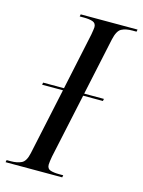

<svg xmlns="http://www.w3.org/2000/svg" viewBox="-134 -779 630 845"><g transform="rotate(15 181.0 -357.0)"><path d="M-24 0 -22 -10H-3Q26 -10 45.5 -19.5Q65 -29 73 -67L138 -371H43L45 -381H140L195 -640Q197 -653 198.5 -661.5Q200 -670 200 -675Q200 -693 185 -698.5Q170 -704 144 -704H125L127 -714H386L384 -704H365Q335 -704 316 -694Q297 -684 288 -643L232 -381H322L320 -371H230L167 -77Q165 -66 163.5 -55.5Q162 -45 162 -39Q162 -20 177.5 -15Q193 -10 218 -10H236L234 0Z"/></g></svg>

Font: Noto Serif Display Condensed
Style: Italic
Weight: 400
Width: 3
Italic angle: -12°
Designer: Monotype Design Team
Foundry: Monotype Imaging Inc.
Version: Version 2.009